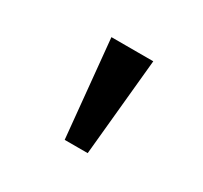

<svg xmlns="http://www.w3.org/2000/svg" viewBox="-70 -821 466 441"><g transform="rotate(30 163.0 -600.0)"><path d="M140 -471 115 -729H226L201 -471Z"/></g></svg>

Font: lsinhala15
Style: Book
Weight: 400
Designer: Jelle Bosma - Monotype Design Team
Foundry: Monotype Imaging Inc.
Version: Version 2.003